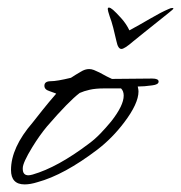

<svg xmlns="http://www.w3.org/2000/svg" viewBox="-20 -485 477 506"><path d="M45 1Q9 1 9 -37Q9 -96 66 -162Q77 -176 92.5 -195.5Q108 -215 128 -238Q130 -238 110 -245Q97 -249 97 -259Q97 -271 114 -271Q130 -271 167 -280Q173 -284 179.5 -288Q186 -292 193 -296Q204 -303 215 -303Q221 -303 227.5 -300.5Q234 -298 242 -294Q253 -288 261.5 -283.5Q270 -279 275 -277L381 -278Q398 -278 398 -270Q398 -262 381 -260Q360 -257 343 -257Q344 -253 344.5 -249.5Q345 -246 345 -244Q345 -212 307 -162Q276 -121 237 -91Q149 -24 79 -5Q60 1 45 1ZM55 -23Q57 -23 59.5 -23.5Q62 -24 66 -25Q132 -44 215 -107Q230 -118 244.5 -133Q259 -148 273 -165Q306 -207 306 -233Q306 -245 299 -252H254Q232 -252 216.5 -248.5Q201 -245 190 -240Q161 -218 104 -152Q84 -128 65 -97Q40 -56 40 -42V-40Q40 -23 55 -23ZM434 -464Q437 -464 437 -462Q437 -461 424.5 -451Q412 -441 394.5 -427Q377 -413 359.5 -399Q342 -385 331 -376Q308 -356 300 -356Q291 -356 287 -376Q283 -394 278.5 -411.5Q274 -429 269 -442Q264 -457 264 -461Q264 -465 267 -465Q271 -465 278 -459Q286 -452 299.5 -437Q313 -422 321 -405Q347 -419 376 -436Q405 -453 424 -461Q430 -464 434 -464Z"/></svg>

Font: Whisper
Style: Regular
Weight: 400
Designer: Robert E. Leuschke
Foundry: Robert E. Leuschke
Version: Version 1.010; ttfautohint (v1.8.4.7-5d5b)